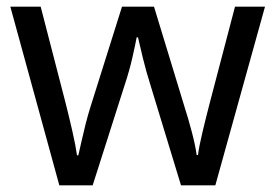

<svg xmlns="http://www.w3.org/2000/svg" viewBox="-20 -557 826 576"><path d="M431 -303Q418 -344 408.5 -383.5Q399 -423 394 -445H390Q386 -423 377 -383.5Q368 -344 354 -302L258 -1H158L11 -537H102L176 -251Q187 -208 197 -164Q207 -120 211 -91H215Q219 -108 224.5 -133Q230 -158 237 -185.5Q244 -213 251 -235L346 -537H442L534 -235Q545 -201 555.5 -161Q566 -121 570 -92H574Q577 -117 587.5 -161Q598 -205 610 -251L685 -537H775L626 -1H523Z"/></svg>

Font: Noto Sans Lydian
Style: Regular
Weight: 400
Designer: Monotype Design Team
Foundry: Monotype Imaging Inc.
Version: Version 2.002; ttfautohint (v1.8.4.7-5d5b)